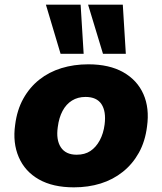

<svg xmlns="http://www.w3.org/2000/svg" viewBox="-20 -793 696 824"><path d="M297 11Q207 11 147 -23Q87 -57 60.5 -118.5Q34 -180 45 -257Q53 -321 80 -369.5Q107 -418 148.5 -451Q190 -484 243.5 -500.5Q297 -517 359 -517Q449 -517 509 -483Q569 -449 595.5 -389Q622 -329 611 -250Q603 -186 576 -137.5Q549 -89 507 -55.5Q465 -22 412 -5.5Q359 11 297 11ZM309 -129Q344 -129 368 -145Q392 -161 408 -190.5Q424 -220 429 -259Q436 -315 415.5 -346Q395 -377 347 -377Q314 -377 289 -361.5Q264 -346 248.5 -317Q233 -288 228 -248Q220 -193 241 -161Q262 -129 309 -129ZM422 -562 358 -773H507L520 -562ZM240 -562 177 -773H326L339 -562Z"/></svg>

Font: Nunito Sans 7pt Black
Style: Italic
Weight: 900
Italic angle: -9°
Version: Version 3.101;gftools[0.9.27]